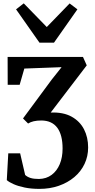

<svg xmlns="http://www.w3.org/2000/svg" viewBox="-20 -900 580 1172"><path d="M220.5 253Q171 253 131 244.8Q91 236.5 63.2 224.2Q35.5 212 21.5 199.5L30.5 36H103L133.5 168Q146.5 180 166 186.2Q185.5 192.5 218 192.5Q263 191.5 295.2 167.5Q327.5 143.5 344.8 102Q362 60.5 362 7Q362 -34.5 354 -66.2Q346 -98 329.8 -120Q313.5 -142 289 -153.2Q264.5 -164.5 231.5 -164.5Q205.5 -164.5 185.5 -159.8Q165.5 -155 151.5 -146L120.5 -177L296 -414.5L356 -490L128.5 -481.5L100 -382.5H27L26.5 -552.5H486.5L509.5 -501L289.5 -213Q366 -216 416.8 -188Q467.5 -160 492.8 -110.8Q518 -61.5 518 0Q518 54.5 496 100.8Q474 147 433.8 181Q393.5 215 339.2 234Q285 253 220.5 253ZM221 -639.5 78 -843 125 -879.5 265.5 -735 405 -879 452.5 -843 309.5 -639.5Z"/></svg>

Font: Merriweather 24pt
Style: Bold
Weight: 700
Designer: Eben Sorkin
Foundry: Eben Sorkin
Version: Version 2.100